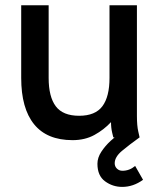

<svg xmlns="http://www.w3.org/2000/svg" viewBox="-20 -528 608 738"><path d="M167 -507.8V-228.5Q167 -156.2 194.3 -119.6Q221.7 -83 284.2 -83Q346.2 -83 373.5 -119.6Q400.9 -156.2 400.9 -228.5V-507.8H506.3V-82Q506.3 -44.9 511.5 -22.5Q516.6 0 516.6 0H415.5Q415.5 0 411.1 -18.3Q406.7 -36.6 406.7 -58.6Q379.4 -29.3 343 -9.3Q306.6 10.7 258.8 10.7Q160.6 10.7 111.1 -50.3Q61.5 -111.3 61.5 -228.5V-507.8ZM499.5 109.9 529.8 163.1Q492.2 190.4 449.7 190.4Q413.1 190.4 383.8 168.9Q354.5 147.5 354.5 101.6Q354.5 78.1 369.4 55.4Q384.3 32.7 405.3 13.4Q426.3 -5.9 446 -20.3Q465.8 -34.7 475.6 -41L516.6 0Q477.1 28.3 449 51.8Q420.9 75.2 420.9 99.6Q420.9 111.8 429.4 120.1Q438 128.4 450.7 128.4Q477.5 128.4 499.5 109.9Z"/></svg>

Font: Giphurs Medium
Style: Regular
Weight: 500
Version: Version 0.920; ttfautohint (v1.8.4.7-5d5b)